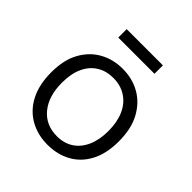

<svg xmlns="http://www.w3.org/2000/svg" viewBox="-187 -818 967 967"><g transform="rotate(45 296.5 -335.0)"><path d="M298 12Q226 12 170.5 -20Q115 -52 84 -112.5Q53 -173 53 -260Q53 -349 86 -408Q119 -467 173.5 -497Q228 -527 295 -527Q365 -527 420 -495.5Q475 -464 507.5 -403.5Q540 -343 540 -255Q540 -167 508.5 -107.5Q477 -48 422 -18Q367 12 298 12ZM301 -52Q352 -52 389 -76.5Q426 -101 446 -146.5Q466 -192 466 -254Q466 -317 445.5 -363.5Q425 -410 386 -435.5Q347 -461 294 -461Q244 -461 206.5 -437.5Q169 -414 148.5 -369.5Q128 -325 128 -261Q128 -165 174.5 -108.5Q221 -52 301 -52ZM168 -622V-682H426V-622Z"/></g></svg>

Font: Bricolage Grotesque 24pt Light
Style: Regular
Weight: 300
Designer: Mathieu Triay
Foundry: Atelier Triay
Version: Version 1.001;gftools[0.9.33.dev8+g029e19f]